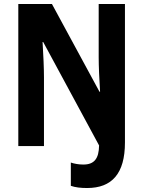

<svg xmlns="http://www.w3.org/2000/svg" viewBox="-20 -734 719 965"><path d="M418 211C543 211 608 138 608 -18V-714H476V-446C476 -402 479 -336 483 -273H480L241 -714H72V0H201V-345C201 -390 198 -457 194 -523H197L478 -3C477 63 454 93 399 93C375 93 354 89 336 83V200C359 208 386 211 418 211Z"/></svg>

Font: Noto Sans Ethiopic Condensed
Style: Bold
Weight: 700
Width: 3
Designer: Monotype Design Team
Foundry: Monotype Imaging Inc.
Version: Version 2.102